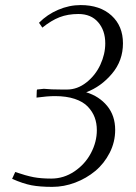

<svg xmlns="http://www.w3.org/2000/svg" viewBox="-20 -729 535 757"><path d="M27.8 -23.9 40 -50.8Q83 -36.1 112.3 -30.5Q141.6 -24.9 182.1 -24.9Q231.4 -24.9 273.4 -53.2Q315.4 -81.5 338.6 -125.5Q361.8 -169.4 361.8 -215.8Q361.8 -243.2 353.3 -266.1Q344.7 -289.1 326.2 -308.6Q307.6 -328.1 274.7 -339.1Q241.7 -350.1 196.8 -350.1Q167 -350.1 124 -344.2L125 -371.1L126 -376L152.8 -378.9Q179.7 -376 224.1 -376H244.1Q285.2 -376 320.8 -404.1Q356.4 -432.1 375.7 -473.9Q395 -515.6 395 -558.1Q395 -608.9 366.9 -641.4Q338.9 -673.8 289.1 -673.8Q247.6 -673.8 214.8 -661.1Q182.1 -648.4 147 -620.1L133.8 -639.2Q166 -671.9 209.5 -690.4Q252.9 -709 297.9 -709Q374.5 -709 419.7 -667.7Q464.8 -626.5 464.8 -558.1Q464.8 -489.7 421.6 -438.5Q378.4 -387.2 319.8 -365.2Q371.1 -349.6 402.6 -311.3Q434.1 -272.9 434.1 -216.8Q434.1 -168.9 412.4 -126.5Q390.6 -84 355.7 -54.9Q320.8 -25.9 276.4 -9Q231.9 7.8 186 7.8Q137.7 7.8 104.2 1.5Q70.8 -4.9 27.8 -23.9Z"/></svg>

Font: Dihjauti S
Style: Italic
Weight: 400
Italic angle: -9°
Designer: T. Christopher White
Version: Version 3.0.0